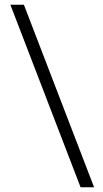

<svg xmlns="http://www.w3.org/2000/svg" viewBox="-20 -731 435 812"><path d="M320.8 61 23.9 -710.9H81.1L377.9 61Z"/></svg>

Font: Vazirmatn RD ExtraLight
Style: Regular
Weight: 200
Designer: Saber Rastikerdar
Foundry: Saber Rastikerdar
Version: Version 32.102